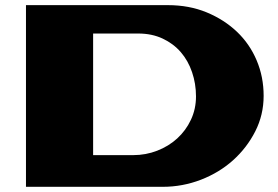

<svg xmlns="http://www.w3.org/2000/svg" viewBox="-20 -720 1070 740"><path d="M627 -700.2Q709 -700.2 776.4 -672.4Q843.8 -644.5 893.1 -597.7Q942.4 -550.8 969.2 -487.3Q996.1 -423.8 996.1 -350.6Q996.1 -277.3 963.9 -213.9Q931.6 -150.4 878.4 -102.5Q825.2 -54.7 754.4 -27.3Q683.6 0 607.4 0H80.1V-700.2ZM338.9 -590.8V-122.1H493.2Q542 -122.1 585.9 -139.2Q629.9 -156.2 663.1 -186.5Q696.3 -216.8 715.8 -258.3Q735.4 -299.8 735.4 -348.6Q735.4 -397.5 720.2 -441.9Q705.1 -486.3 676.8 -519Q648.4 -551.8 606.9 -571.3Q565.4 -590.8 512.7 -590.8Z"/></svg>

Font: Polsku
Style: Regular
Weight: 400
Designer: Sebastien Sanfilippo
Version: Version 1.1